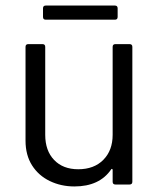

<svg xmlns="http://www.w3.org/2000/svg" viewBox="-20 -665 579 692"><path d="M396 -506H447Q457 -506 457 -496V-10Q457 0 447 0H396Q386 0 386 -10V-53Q386 -55 384 -56Q382 -57 381 -55Q339 7 248 7Q200 7 159.5 -12.5Q119 -32 95.5 -69Q72 -106 72 -158V-496Q72 -506 82 -506H133Q143 -506 143 -496V-179Q143 -122 175 -88.5Q207 -55 262 -55Q319 -55 352.5 -89Q386 -123 386 -179V-496Q386 -506 396 -506ZM135 -604V-635Q135 -645 145 -645H394Q404 -645 404 -635V-604Q404 -594 394 -594H145Q135 -594 135 -604Z"/></svg>

Font: Amber EN
Style: Regular
Weight: 400
Designer: Jeremy Tribby
Foundry: Tribby Type Co.
Version: Version 1.403 November 24, 2021